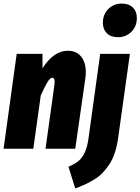

<svg xmlns="http://www.w3.org/2000/svg" viewBox="-23 -836 789 1079"><path d="M640.1 -627Q599.6 -627 577.4 -649.2Q555.2 -671.4 555.2 -708Q555.2 -754.9 585.7 -785.4Q616.2 -815.9 661.1 -815.9Q701.7 -815.9 723.9 -793.7Q746.1 -771.5 746.1 -734.9Q746.1 -688 715.6 -657.5Q685.1 -627 640.1 -627ZM357.9 -550.8Q413.1 -550.8 439.9 -508.1Q466.8 -465.3 456.1 -392.1L399.9 0H232.9L283.2 -361.8Q287.6 -398.9 271 -398.9Q258.8 -398.9 244.6 -376.2Q230.5 -353.5 206.1 -299.8L164.1 0H-2.9L70.8 -533.2H215.8V-452.1Q278.8 -550.8 357.9 -550.8ZM399.9 223.1 361.8 101.1Q397 85.9 417.5 69.3Q438 52.7 452.6 22.5Q467.3 -7.8 474.1 -56.2L540 -533.2H707L641.1 -62Q634.8 -15.6 622.3 22.2Q609.9 60.1 591.1 87.9Q572.3 115.7 552.7 136.2Q533.2 156.7 505.6 173.3Q478 189.9 455.1 200.4Q432.1 210.9 399.9 223.1Z"/></svg>

Font: Fira Sans Compressed ExtraBold
Style: Italic
Weight: 800
Width: 3
Italic angle: -8°
Designer: Carrois Corporate & Edenspiekermann AG
Foundry: Carrois Corporate GbR & Edenspiekermann AG
Version: Version 4.203;PS 004.203;hotconv 1.0.88;makeotf.lib2.5.64775